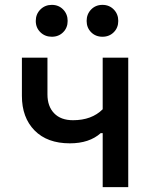

<svg xmlns="http://www.w3.org/2000/svg" viewBox="-20 -769 627 789"><path d="M507 0H402V-222H394Q347 -180 267 -180Q174 -180 122 -233Q70 -286 70 -375V-532H175V-381Q175 -332 202.5 -303.5Q230 -275 280 -275Q357 -275 402 -320V-532H507ZM239.5 -636.5Q221 -618 193 -618Q165 -618 146 -636.5Q127 -655 127 -683Q127 -711 146 -730Q165 -749 193 -749Q221 -749 239.5 -730Q258 -711 258 -683Q258 -655 239.5 -636.5ZM447.5 -636.5Q429 -618 401 -618Q373 -618 354.5 -636.5Q336 -655 336 -683Q336 -711 354.5 -730Q373 -749 401 -749Q429 -749 447.5 -730Q466 -711 466 -683Q466 -655 447.5 -636.5Z"/></svg>

Font: Manrope Medium
Style: Medium
Weight: 500
Designer: Mikhail Sharanda
Foundry: Mikhail Sharanda
Version: Version 4.000;hotconv 1.0.109;makeotfexe 2.5.65596